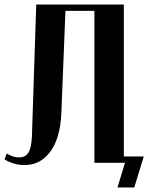

<svg xmlns="http://www.w3.org/2000/svg" viewBox="-30 -719 655 848"><path d="M0 -41Q31 -22 57 -24Q82 -24 95.5 -45Q109 -66 111 -117L130 -699H517V0H387V-671H259L241 -220Q236 -108 192 -49Q148 10 79 10Q31 10 -10 -15ZM489 109 522 0H510V-28H605L563 109Z"/></svg>

Font: Moniqa Black Heading
Style: Regular
Weight: 900
Designer: Rajesh Rajput
Foundry: Rajesh Rajput
Version: Version 1.000